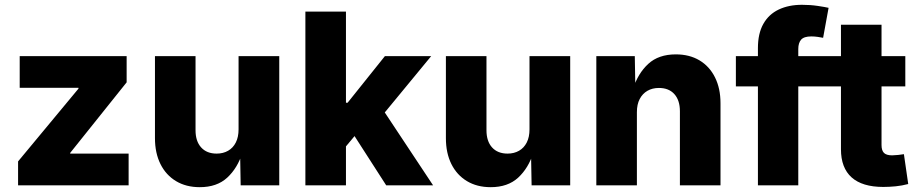

<svg xmlns="http://www.w3.org/2000/svg" viewBox="-20 -776 3841 804"><path d="M55.7 0V-100.1L308.6 -404.8V-408.2H62.5V-541H510.3V-431.2L273.9 -135.7V-132.8H518.6V0Z M816.4 7.8Q759.3 7.8 717 -17.6Q674.8 -43 651.9 -89.1Q628.9 -135.3 628.9 -197.3V-541H798.8V-230.5Q798.8 -184.6 822.3 -158.7Q845.7 -132.8 887.2 -132.8Q914.6 -132.8 935.3 -144.8Q956.1 -156.7 967.5 -179.4Q979 -202.1 979 -234.4V-541H1149.4V0H987.8L985.4 -137.7H995.6Q974.6 -71.8 931.4 -32Q888.2 7.8 816.4 7.8Z M1412.1 -143.1V-345.7H1435.5L1591.8 -541H1785.6L1557.1 -263.7H1512.7ZM1258.8 0V-727.5H1428.7V0ZM1597.2 0 1452.1 -225.6 1564 -346.2 1793.5 0Z M2034.7 7.8Q1977.5 7.8 1935.3 -17.6Q1893.1 -43 1870.1 -89.1Q1847.2 -135.3 1847.2 -197.3V-541H2017.1V-230.5Q2017.1 -184.6 2040.5 -158.7Q2064 -132.8 2105.5 -132.8Q2132.8 -132.8 2153.6 -144.8Q2174.3 -156.7 2185.8 -179.4Q2197.3 -202.1 2197.3 -234.4V-541H2367.7V0H2206.1L2203.6 -137.7H2213.9Q2192.9 -71.8 2149.7 -32Q2106.4 7.8 2034.7 7.8Z M2647 -306.2V0H2477.1V-541H2638.2L2640.6 -402.8H2630.4Q2651.4 -468.8 2694.6 -508.5Q2737.8 -548.3 2810.1 -548.3Q2867.2 -548.3 2909.2 -523.2Q2951.2 -498 2974.1 -451.9Q2997.1 -405.8 2997.1 -343.8V0H2827.1V-310.1Q2827.1 -356 2804 -381.8Q2780.8 -407.7 2739.3 -407.7Q2711.9 -407.7 2691.2 -395.8Q2670.4 -383.8 2658.7 -361.3Q2647 -338.9 2647 -306.2Z M3431.6 -541V-414.1H3061.5V-541ZM3153.8 0V-574.7Q3153.8 -635.7 3176.5 -676Q3199.2 -716.3 3241 -736.1Q3282.7 -755.9 3338.4 -755.9Q3373.5 -755.9 3404.5 -751.2Q3435.5 -746.6 3449.7 -743.2L3426.8 -617.7Q3417.5 -619.6 3403.8 -621.6Q3390.1 -623.5 3377.4 -623.5Q3346.7 -623.5 3334.7 -609.9Q3322.8 -596.2 3322.8 -570.8V0Z M3771 -541V-414.1H3426.8V-541ZM3501.5 -672.4H3671.4V-168.5Q3671.4 -146 3681.6 -135.7Q3691.9 -125.5 3715.8 -125.5Q3725.1 -125.5 3741.5 -127.2Q3757.8 -128.9 3765.1 -130.4L3783.2 -5.4Q3757.3 1.5 3730.5 4.2Q3703.6 6.8 3678.7 6.8Q3590.8 6.8 3546.1 -33.2Q3501.5 -73.2 3501.5 -150.9Z"/></svg>

Font: Inter 17pt ExtraBold
Style: Regular
Weight: 800
Version: Version 4.001;git-66647c0bb